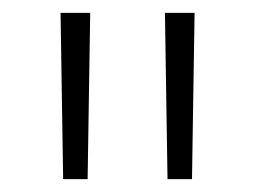

<svg xmlns="http://www.w3.org/2000/svg" viewBox="-20 -720 397 298"><path d="M236 -700 240 -442H278L282 -700ZM74 -700 78 -442H116L120 -700Z"/></svg>

Font: Montserrat Light
Style: Regular
Weight: 300
Designer: Julieta Ulanovsky
Foundry: Julieta Ulanovsky
Version: Version 7.200